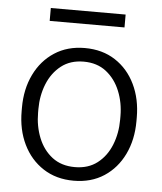

<svg xmlns="http://www.w3.org/2000/svg" viewBox="-51 -735 665 790"><g transform="rotate(5 281.5 -340.0)"><path d="M44.4 -271.5Q44.4 -348.1 73.7 -408.4Q103 -468.8 156.2 -503.4Q209.5 -538.1 281.2 -538.1Q354 -538.1 407.2 -503.4Q460.4 -468.8 489.5 -408.4Q518.6 -348.1 518.6 -271.5V-256.8Q518.6 -180.2 489.5 -119.9Q460.4 -59.6 407.5 -24.9Q354.5 9.8 282.2 9.8Q210 9.8 156.5 -24.9Q103 -59.6 73.7 -119.9Q44.4 -180.2 44.4 -256.8ZM112.3 -256.8Q112.3 -200.7 131.6 -152.6Q150.9 -104.5 188.7 -75.4Q226.6 -46.4 282.2 -46.4Q337.4 -46.4 375 -75.4Q412.6 -104.5 431.9 -152.6Q451.2 -200.7 451.2 -256.8V-271.5Q451.2 -327.1 431.6 -375Q412.1 -422.9 374.5 -452.4Q336.9 -481.9 281.2 -481.9Q226.1 -481.9 188.5 -452.4Q150.9 -422.9 131.6 -375Q112.3 -327.1 112.3 -271.5ZM436 -636.7H127V-689.9H436Z"/></g></svg>

Font: Heebo Light
Style: Regular
Weight: 300
Designer: Oded Ezer
Foundry: Ezer Type House
Version: Version 3.100